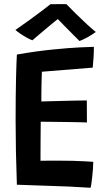

<svg xmlns="http://www.w3.org/2000/svg" viewBox="-20 -884 518 910"><path d="M409 6Q357 2.5 306.8 0.2Q256.5 -2 203.5 -3.5Q169 -4.5 131.8 -6Q94.5 -7.5 60 -8.5Q57 -89 55.5 -166.2Q54 -243.5 54 -312.5Q54 -433 56 -513.5Q58 -594 60 -625.5Q151 -641.5 229 -649.2Q307 -657 359.2 -659.5Q411.5 -662 425 -662Q425 -636.5 423.5 -613.2Q422 -590 419.5 -563.5L178.5 -544Q178 -534 177.5 -514.8Q177 -495.5 176.5 -473.5Q176 -451.5 176 -432.2Q176 -413 176 -403Q187.5 -403.5 208.5 -404Q229.5 -404.5 255.2 -405.2Q281 -406 307.2 -406.5Q333.5 -407 355.8 -407.5Q378 -408 391.5 -408L392 -303.5Q385 -304 363.5 -304.5Q342 -305 313.5 -305.5Q285 -306 256.2 -306.2Q227.5 -306.5 205 -306.8Q182.5 -307 173 -307Q173 -301 172.8 -284.2Q172.5 -267.5 172.5 -245.2Q172.5 -223 172.2 -199.2Q172 -175.5 172 -155Q172 -134.5 172 -122Q181.5 -122.5 209.5 -122.5Q237.5 -122.5 264 -122.5Q294.5 -122.5 324.8 -121.8Q355 -121 380.8 -119.5Q406.5 -118 422 -117Q422 -102 420.5 -83Q419 -64 417 -45.5Q415 -27 413 -13.2Q411 0.5 409 6ZM294.5 -864.5Q313.5 -844.5 339.8 -818.8Q366 -793 391.5 -769.5Q417 -746 434 -732.5Q414.5 -718 394 -707Q373.5 -696 357 -689.5Q344.5 -701.5 328.5 -717.8Q312.5 -734 296.2 -750.5Q280 -767 267.2 -780Q254.5 -793 249 -799H261Q256 -795.5 241.5 -783.8Q227 -772 207.8 -756Q188.5 -740 168.8 -723.2Q149 -706.5 133.5 -693Q123.5 -696.5 108.2 -704.8Q93 -713 78 -723.2Q63 -733.5 53 -742Q83 -762.5 117.8 -787.8Q152.5 -813 181 -834.5Q209.5 -856 219 -864Q226 -864 240.8 -864.2Q255.5 -864.5 270.8 -864.5Q286 -864.5 294.5 -864.5Z"/></svg>

Font: Grandstander Thin Medium
Style: Regular
Weight: 500
Version: Version 1.200